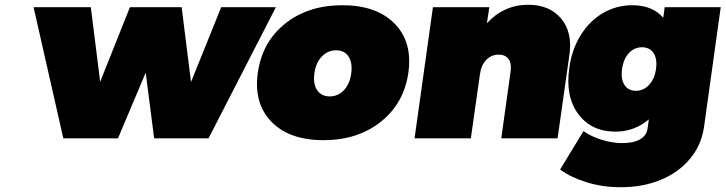

<svg xmlns="http://www.w3.org/2000/svg" viewBox="-20 -577 3027 801"><path d="M120.1 -546.9H358.9L397.9 -235.8L522 -546.9H737.8L776.9 -234.9L902.8 -546.9H1130.9L850.1 0H623L587.9 -273.9L472.2 0H244.1Z M1112.3 -69.1Q1037.6 -146 1055.7 -273.9Q1073.7 -401.9 1169.7 -478.5Q1265.6 -555.2 1408.2 -555.2Q1550.8 -555.2 1626.2 -478.5Q1701.7 -401.9 1683.6 -273.9Q1665.5 -146 1568.8 -69.1Q1472.2 7.8 1329.6 7.8Q1187 7.8 1112.3 -69.1ZM1322.5 -341.1Q1297.4 -314.9 1291.5 -271Q1285.6 -227.1 1303.2 -200.9Q1320.8 -174.8 1355.5 -174.8Q1390.1 -174.8 1414.8 -200.9Q1439.5 -227.1 1445.3 -271Q1451.2 -314.9 1434.1 -341.1Q1417 -367.2 1382.3 -367.2Q1347.7 -367.2 1322.5 -341.1Z M1709.5 0 1786.1 -546.9H2021.5L2011.2 -480Q2082.5 -557.1 2183.6 -557.1Q2272.9 -557.1 2321 -499.5Q2369.1 -441.9 2355.5 -348.1L2306.2 0H2071.3L2110.4 -280.8Q2114.7 -313 2101.3 -331.1Q2087.9 -349.1 2060.5 -349.1Q2029.8 -349.1 2008.5 -327.1Q1987.3 -305.2 1982.4 -268.1L1944.3 0Z M2355 -293.9Q2365.7 -371.6 2403.3 -431.4Q2440.9 -491.2 2496.8 -523.2Q2552.7 -555.2 2618.2 -555.2Q2701.7 -555.2 2747.1 -502.9L2752.9 -546.9H2986.8L2917 -46.9Q2906.2 28.3 2858.4 85.7Q2810.5 143.1 2735.8 173.6Q2661.1 204.1 2569.8 204.1Q2494.1 204.1 2428 183.6Q2361.8 163.1 2318.8 131.8L2316.9 129.9L2414.1 -29.8L2418.9 -26.9Q2450.7 -5.4 2493.9 7.3Q2537.1 20 2576.2 20Q2623.5 20 2650.4 4.2Q2677.2 -11.7 2681.2 -39.1L2687 -79.1Q2626.5 -27.8 2547.9 -27.8Q2447.3 -27.8 2392.6 -101.1Q2337.9 -174.3 2355 -293.9ZM2575.2 -289.1Q2569.3 -247.1 2585.2 -222.7Q2601.1 -198.2 2632.8 -198.2Q2664.6 -198.2 2687.7 -222.9Q2710.9 -247.6 2716.8 -289.1Q2722.7 -331.5 2706.5 -355.7Q2690.4 -379.9 2658.2 -379.9Q2626.5 -379.9 2603.8 -355.7Q2581.1 -331.5 2575.2 -289.1Z"/></svg>

Font: Trueno UltraBlack
Style: Italic
Weight: 950
Designer: Julieta Ulanovsky
Foundry: Julieta Ulanovsky
Version: Version 3.001b | FøM Fix